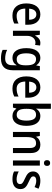

<svg xmlns="http://www.w3.org/2000/svg" viewBox="1384 -2184 1040 3847"><g transform="rotate(90 1903.5 -260.0)"><path d="M268 -549C132 -549 48 -447 48 -266C48 -92 137 10 288 10C354 10 402 -1 451 -26V-112C399 -86 354 -74 295 -74C204 -74 154 -133 151 -247H475V-307C475 -452 399 -549 268 -549ZM268 -469C341 -469 375 -408 375 -324H153C160 -419 201 -469 268 -469Z M837 -549C772 -549 724 -503 694 -445H689L676 -539H595V0H698V-282C697 -386 758 -451 831 -451C847 -451 866 -448 880 -444L892 -543C875 -547 854 -549 837 -549Z M1139 -549C1017 -549 944 -446 944 -268C944 -91 1016 10 1138 10C1202 10 1251 -16 1285 -72H1289C1287 -52 1286 -19 1286 0V17C1286 110 1238 156 1154 156C1091 156 1031 143 978 116V207C1027 230 1083 240 1151 240C1313 240 1387 157 1387 3V-539H1303L1292 -469H1287C1251 -524 1202 -549 1139 -549ZM1162 -463C1249 -463 1288 -406 1288 -270V-248C1288 -127 1249 -75 1164 -75C1087 -75 1048 -138 1048 -267C1048 -394 1088 -463 1162 -463Z M1730 -549C1594 -549 1510 -447 1510 -266C1510 -92 1599 10 1750 10C1816 10 1864 -1 1913 -26V-112C1861 -86 1816 -74 1757 -74C1666 -74 1616 -133 1613 -247H1937V-307C1937 -452 1861 -549 1730 -549ZM1730 -469C1803 -469 1837 -408 1837 -324H1615C1622 -419 1663 -469 1730 -469Z M2160 -568V-760H2057V0H2135L2153 -66H2160C2190 -20 2235 10 2306 10C2425 10 2501 -88 2501 -270C2501 -453 2425 -549 2306 -549C2236 -549 2189 -517 2160 -468H2155C2157 -495 2160 -532 2160 -568ZM2281 -463C2358 -463 2396 -399 2396 -271C2396 -142 2358 -75 2283 -75C2191 -75 2160 -140 2160 -265V-278C2160 -398 2188 -463 2281 -463Z M2874 -549C2812 -549 2754 -522 2724 -467H2718L2704 -539H2623V0H2726V-273C2726 -400 2757 -463 2851 -463C2916 -463 2945 -421 2945 -338V0H3046V-356C3046 -489 2985 -549 2874 -549Z M3246 -745C3212 -745 3188 -726 3188 -683C3188 -641 3212 -621 3246 -621C3280 -621 3304 -641 3304 -683C3304 -726 3280 -745 3246 -745ZM3297 -539H3194V0H3297Z M3768 -151C3768 -238 3714 -275 3627 -314C3540 -353 3514 -370 3514 -409C3514 -445 3544 -467 3600 -467C3645 -467 3687 -453 3728 -433L3761 -512C3712 -536 3661 -549 3602 -549C3489 -549 3415 -496 3415 -404C3415 -318 3467 -281 3557 -240C3647 -201 3668 -179 3668 -143C3668 -100 3638 -73 3571 -73C3517 -73 3457 -93 3415 -116V-22C3456 -1 3505 10 3571 10C3695 10 3768 -46 3768 -151Z"/></g></svg>

Font: Noto Sans Devanagari UI SemiCondensed Medium
Style: Regular
Weight: 500
Width: 4
Designer: Jelle Bosma - Monotype Design Team
Foundry: Monotype Imaging Inc.
Version: Version 2.004